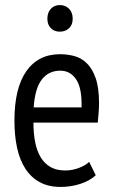

<svg xmlns="http://www.w3.org/2000/svg" viewBox="-20 -726 453 758"><path d="M358 -34Q334 -12 297 0Q260 12 219 12Q172 12 137.5 -6.5Q103 -25 80.5 -59.5Q58 -94 47.5 -142Q37 -190 37 -250Q37 -378 84 -445Q131 -512 217 -512Q245 -512 272.5 -505Q300 -498 322 -477Q344 -456 357.5 -418Q371 -380 371 -319Q371 -302 369.5 -282.5Q368 -263 366 -242H112Q112 -199 119 -164Q126 -129 141 -104.5Q156 -80 179.5 -66.5Q203 -53 238 -53Q265 -53 291.5 -63Q318 -73 332 -87ZM302 -302Q304 -377 281 -412Q258 -447 218 -447Q172 -447 145 -412Q118 -377 113 -302ZM167 -652Q167 -676 180.5 -691Q194 -706 216 -706Q238 -706 252.5 -691.5Q267 -677 267 -652Q267 -628 252.5 -614.5Q238 -601 216 -601Q194 -601 180.5 -615Q167 -629 167 -652Z"/></svg>

Font: PT Sans Narrow
Style: Regular
Weight: 400
Width: 3
Designer: A.Korolkova, O.Umpeleva, V.Yefimov
Foundry: ParaType Ltd
Version: Version 2.003W OFL